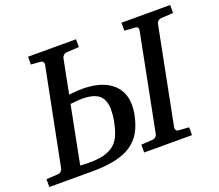

<svg xmlns="http://www.w3.org/2000/svg" viewBox="-135 -832 1135 993"><g transform="rotate(-20 432.5 -335.5)"><path d="M415 -270Q414.1 -321.8 385.5 -346.4Q356.9 -371.1 293 -371.1Q284.7 -371.1 273.7 -370.4Q262.7 -369.6 252.4 -368.7Q240.2 -367.2 228 -366.2L166 -49.8Q173.3 -49.3 181.6 -48.8Q188.5 -48.3 197.3 -48.1Q206.1 -47.9 215.8 -47.9Q268.6 -47.9 302.5 -58.1Q336.4 -68.4 357.4 -88.1Q378.4 -107.9 389.6 -136.7Q400.9 -165.5 408.2 -202.1Q412.1 -221.7 413.6 -238.3Q415 -254.9 415 -270ZM524.9 -251Q524.9 -239.7 523.7 -227.8Q522.5 -215.8 520 -202.1Q509.8 -149.4 488.8 -111.3Q467.8 -73.2 431.6 -48.6Q395.5 -23.9 341.8 -12Q288.1 0 211.9 0H-22V-43L43 -46.9Q53.7 -47.9 60.3 -54.9Q66.9 -62 67.9 -67.9L173.8 -603Q175.3 -608.9 171.4 -615.7Q167.5 -622.6 157.2 -624L105 -627.9V-670.9H369.1V-627.9L299.8 -624Q289.6 -623 283 -616Q276.4 -608.9 274.9 -603L237.8 -414.1Q251 -415 264.2 -416.5Q275.4 -417.5 288.1 -418.2Q300.8 -418.9 312 -418.9Q360.8 -418.9 400.1 -408.2Q439.5 -397.5 467.3 -376.2Q495.1 -355 510.3 -323.5Q525.4 -292 524.9 -251ZM820.8 -623Q810.5 -622.1 803.5 -615.7Q796.4 -609.4 794.9 -602.1L689.9 -68.8Q688.5 -61.5 692.4 -54.7Q696.3 -47.9 707 -46.9L763.2 -43V0H500V-43L563 -46.9Q574.2 -47.9 580.8 -54.7Q587.4 -61.5 588.9 -68.8L693.8 -602.1Q695.3 -609.4 691.9 -615.7Q688.5 -622.1 678.2 -623L619.1 -627V-670.9H887.2V-627Z"/></g></svg>

Font: Charis SIL
Style: Italic
Weight: 400
Italic angle: -11°
Foundry: SIL International
Version: Version 4.112